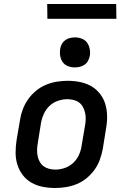

<svg xmlns="http://www.w3.org/2000/svg" viewBox="-20 -932 640 960"><path d="M256 8Q224 8 193.5 2Q163 -4 137.5 -18.5Q112 -33 94 -56.5Q76 -80 67 -108.5Q58 -137 58 -168.5Q58 -200 63 -232L80 -332Q84 -359 94 -385.5Q104 -412 120.5 -435.5Q137 -459 160 -478Q183 -497 209.5 -508Q236 -519 263.5 -523.5Q291 -528 317 -528Q349 -528 379.5 -522Q410 -516 435.5 -501.5Q461 -487 479.5 -463.5Q498 -440 506.5 -411.5Q515 -383 515.5 -351.5Q516 -320 510 -288L494 -188Q489 -161 479.5 -134.5Q470 -108 453.5 -84.5Q437 -61 414 -42Q391 -23 364.5 -12Q338 -1 310 3.5Q282 8 256 8ZM257 -84Q280 -84 303.5 -92Q327 -100 345.5 -117Q364 -134 374.5 -157Q385 -180 388 -203L405 -303Q408 -319 408.5 -335.5Q409 -352 405.5 -367.5Q402 -383 395 -396.5Q388 -410 376 -419Q364 -428 348.5 -432Q333 -436 317 -436Q294 -436 270 -428Q246 -420 228 -403Q210 -386 199.5 -363Q189 -340 185 -317L169 -217Q166 -201 165.5 -184.5Q165 -168 168 -152.5Q171 -137 178.5 -123.5Q186 -110 198 -101Q210 -92 225.5 -88Q241 -84 257 -84ZM354 -595Q336 -595 319.5 -601.5Q303 -608 293.5 -621.5Q284 -635 281 -652.5Q278 -670 281 -688Q283 -701 289.5 -712.5Q296 -724 306.5 -731.5Q317 -739 329.5 -742Q342 -745 355 -745Q373 -745 389.5 -738.5Q406 -732 415.5 -718.5Q425 -705 428.5 -687.5Q432 -670 429 -652Q426 -639 420 -627.5Q414 -616 403 -608.5Q392 -601 379.5 -598Q367 -595 354 -595ZM217 -838 216 -912H561L562 -838Z"/></svg>

Font: Iosevka Etoile Semibold
Style: Italic
Weight: 600
Italic angle: -9°
Designer: Belleve Invis
Foundry: Belleve Invis
Version: Version 22.1.2; ttfautohint (v1.8.4)